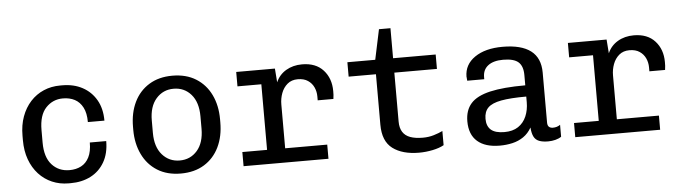

<svg xmlns="http://www.w3.org/2000/svg" viewBox="-45 -851 3689 1038"><g transform="rotate(-5 1800.0 -332.0)"><path d="M290 10Q242.5 10 201.2 -7.8Q160 -25.5 129.2 -59Q98.5 -92.5 81.5 -139Q64.5 -185.5 64.5 -243.5V-267.5Q64.5 -325.8 81.5 -372.1Q98.5 -418.5 129.1 -452Q159.8 -485.5 201 -503.2Q242.2 -521 290.8 -521H302.5Q364.5 -521 411.8 -495.5Q459 -470 485.9 -423.2Q512.8 -376.5 512.8 -311H423Q423 -360 407 -390.6Q391 -421.2 363.4 -435.8Q335.8 -450.2 299.2 -450.2Q244.5 -450.2 207 -410.5Q169.5 -370.8 169.5 -289.2V-221.8Q169.5 -142.5 206.4 -101.6Q243.2 -60.8 301.8 -60.8Q337.5 -60.8 365 -75.1Q392.5 -89.5 408.1 -120.2Q423.8 -151 423.8 -200H512.8Q512.8 -133.2 485.5 -86Q458.2 -38.8 410.8 -14.4Q363.2 10 302 10Z M900 10Q825.8 10 772.9 -23.1Q720 -56.2 691.9 -114.8Q663.8 -173.2 663.8 -247.2V-263.8Q663.8 -339.8 691.9 -397.8Q720 -455.8 773 -488.4Q826 -521 899.2 -521Q974.2 -521 1027.2 -487.9Q1080.2 -454.8 1108.2 -396.8Q1136.2 -338.8 1136.2 -263.8V-247.2Q1136.2 -171.2 1108.1 -113.2Q1080 -55.2 1027.1 -22.6Q974.2 10 900 10ZM900 -60.8Q958 -60.8 995 -103.2Q1032 -145.8 1032 -221.8V-289.2Q1032 -365.2 995 -407.8Q958 -450.2 900 -450.2Q842.8 -450.2 805.4 -407.8Q768 -365.2 768 -289.2V-221.8Q768 -145.8 805.4 -103.2Q842.8 -60.8 900 -60.8Z M1375 0V-432.8H1245.5V-511H1455.5L1461.2 -436Q1478.5 -476.2 1516.2 -498.6Q1554 -521 1603.2 -521Q1677.8 -521 1718.4 -476.2Q1759 -431.5 1759 -362.5Q1759 -352 1758.6 -342.2Q1758.2 -332.5 1756.2 -319.8H1671V-341Q1671 -367.5 1660.4 -390.6Q1649.8 -413.8 1628.2 -428.2Q1606.8 -442.8 1573 -442.8Q1539.5 -442.8 1517.2 -424Q1495 -405.2 1484.1 -376Q1473.2 -346.8 1473.2 -314.5V0ZM1240.8 0V-76.8H1701.5V0Z M2193 10Q2102.8 10 2049.9 -29.5Q1997 -69 1997 -159V-432.8H1848.8V-511H2000L2034.5 -674H2096.8V-511H2328V-432.8H2096.8V-167Q2096.8 -132.8 2110.6 -110.8Q2124.5 -88.8 2151.9 -78.9Q2179.2 -69 2220 -69Q2252 -69 2279.6 -77.4Q2307.2 -85.8 2328 -95.8V-19Q2303.8 -5.2 2266.6 2.4Q2229.5 10 2193 10Z M2631 10Q2552 10 2509.5 -27.1Q2467 -64.2 2467 -136Q2467 -195.8 2499.4 -232.5Q2531.8 -269.2 2604.1 -286Q2676.5 -302.8 2796 -302.8V-358.5Q2796 -407.2 2771.2 -429.1Q2746.5 -451 2688.5 -451Q2635.8 -451 2606.9 -428.9Q2578 -406.8 2578 -366.5V-355H2485.5Q2484.2 -370.8 2483.8 -375.9Q2483.2 -381 2483.2 -380.1Q2483.2 -379.2 2483.4 -377Q2483.5 -374.8 2483.5 -376.5Q2483.5 -442.5 2540.4 -481.8Q2597.2 -521 2691.5 -521Q2793 -521 2844.4 -481.8Q2895.8 -442.5 2895.8 -363.2V-92.2Q2895.8 -75.5 2903.8 -68.5Q2911.8 -61.5 2925.2 -61.5Q2947.8 -61.5 2964.8 -73.8V-9Q2952 0 2932.9 5Q2913.8 10 2893.2 10Q2863.2 10 2844.1 2.5Q2825 -5 2815.8 -22.9Q2806.5 -40.8 2804 -73.2Q2786.5 -42 2759.6 -23.6Q2732.8 -5.2 2699.8 2.4Q2666.8 10 2631 10ZM2662 -60.8Q2707.5 -60.8 2737.1 -80.6Q2766.8 -100.5 2781.4 -134.9Q2796 -169.2 2796 -211V-241.8Q2709.5 -241.8 2659.2 -232.4Q2609 -223 2587.5 -201.2Q2566 -179.5 2566 -141Q2566 -101.2 2589.2 -81Q2612.5 -60.8 2662 -60.8Z M3175 0V-432.8H3045.5V-511H3255.5L3261.2 -436Q3278.5 -476.2 3316.2 -498.6Q3354 -521 3403.2 -521Q3477.8 -521 3518.4 -476.2Q3559 -431.5 3559 -362.5Q3559 -352 3558.6 -342.2Q3558.2 -332.5 3556.2 -319.8H3471V-341Q3471 -367.5 3460.4 -390.6Q3449.8 -413.8 3428.2 -428.2Q3406.8 -442.8 3373 -442.8Q3339.5 -442.8 3317.2 -424Q3295 -405.2 3284.1 -376Q3273.2 -346.8 3273.2 -314.5V0ZM3040.8 0V-76.8H3501.5V0Z"/></g></svg>

Font: Chivo Mono Medium
Style: Regular
Weight: 500
Monospace: yes
Designer: Hector Gatti
Foundry: Omnibus-Type
Version: Version 1.008